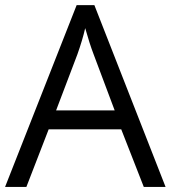

<svg xmlns="http://www.w3.org/2000/svg" viewBox="-20 -737 673 757"><path d="M546.9 0 458 -227.1H171.9L84 0H0L282.2 -716.8H352.1L632.8 0ZM432.1 -301.8 349.1 -522.9Q333 -564.9 315.9 -626Q305.2 -579.1 285.2 -522.9L201.2 -301.8Z"/></svg>

Font: f04293028
Style: Regular
Weight: 400
Foundry: Ascender Corporation
Version: Version 1.10